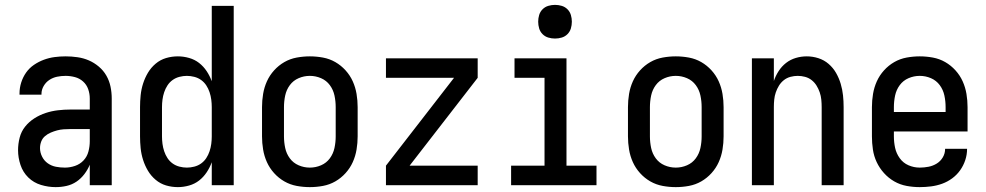

<svg xmlns="http://www.w3.org/2000/svg" viewBox="-20 -759 4040 787"><path d="M208 8Q178 8 148 -1Q118 -10 96 -31.5Q74 -53 64 -83Q54 -113 54 -143Q54 -169 60.5 -194.5Q67 -220 83 -240Q99 -260 121 -274Q143 -288 167.5 -296Q192 -304 217.5 -307Q243 -310 269 -310H348V-355Q348 -375 341.5 -393.5Q335 -412 320.5 -425Q306 -438 287 -443Q268 -448 249 -448Q231 -448 214 -444.5Q197 -441 182.5 -431.5Q168 -422 159 -406.5Q150 -391 150 -374V-371H60V-376Q60 -399 67 -421Q74 -443 87 -461.5Q100 -480 119 -493Q138 -506 159.5 -514Q181 -522 203.5 -525Q226 -528 249 -528Q273 -528 297.5 -524.5Q322 -521 344 -511.5Q366 -502 385 -486Q404 -470 416 -449Q428 -428 433 -404Q438 -380 438 -355V0H348V-84Q340 -64 326 -45.5Q312 -27 293.5 -14.5Q275 -2 253 3Q231 8 208 8ZM246 -72Q267 -72 287.5 -79Q308 -86 322.5 -101.5Q337 -117 342.5 -138Q348 -159 348 -180V-230H269Q255 -230 241 -229Q227 -228 214 -224.5Q201 -221 188 -215.5Q175 -210 164.5 -201Q154 -192 149 -179Q144 -166 144 -152Q144 -134 152.5 -117Q161 -100 176 -89.5Q191 -79 209 -75.5Q227 -72 246 -72Z M709 8Q684 8 660.5 1Q637 -6 618 -22Q599 -38 586.5 -59Q574 -80 566.5 -103.5Q559 -127 556.5 -151.5Q554 -176 554 -200V-320Q554 -344 556.5 -368.5Q559 -393 566.5 -416.5Q574 -440 586.5 -461Q599 -482 618 -498Q637 -514 660.5 -521Q684 -528 709 -528Q732 -528 755 -521.5Q778 -515 796 -501Q814 -487 827 -467.5Q840 -448 848 -426V-735H938V0H848V-94Q840 -72 827 -52.5Q814 -33 796 -19Q778 -5 755 1.5Q732 8 709 8ZM746 -72Q761 -72 776.5 -76Q792 -80 804.5 -89Q817 -98 825.5 -111Q834 -124 839 -139Q844 -154 846 -169.5Q848 -185 848 -200V-320Q848 -335 846 -350.5Q844 -366 839 -381Q834 -396 825.5 -409Q817 -422 804.5 -431Q792 -440 776.5 -444Q761 -448 746 -448Q731 -448 715.5 -444Q700 -440 687.5 -431Q675 -422 666.5 -409Q658 -396 653 -381Q648 -366 646 -350.5Q644 -335 644 -320V-200Q644 -185 646 -169.5Q648 -154 653 -139Q658 -124 666.5 -111Q675 -98 687.5 -89Q700 -80 715.5 -76Q731 -72 746 -72Z M1250 8Q1223 8 1196 3Q1169 -2 1145.5 -15.5Q1122 -29 1103.5 -49.5Q1085 -70 1074 -94.5Q1063 -119 1058.5 -146Q1054 -173 1054 -200V-320Q1054 -347 1058.5 -374Q1063 -401 1074 -425.5Q1085 -450 1103.5 -470.5Q1122 -491 1145.5 -504.5Q1169 -518 1196 -523Q1223 -528 1250 -528Q1277 -528 1304 -523Q1331 -518 1354.5 -504.5Q1378 -491 1396.5 -470.5Q1415 -450 1426 -425.5Q1437 -401 1441.5 -374Q1446 -347 1446 -320V-200Q1446 -173 1441.5 -146Q1437 -119 1426 -94.5Q1415 -70 1396.5 -49.5Q1378 -29 1354.5 -15.5Q1331 -2 1304 3Q1277 8 1250 8ZM1250 -72Q1274 -72 1296 -81.5Q1318 -91 1332 -110Q1346 -129 1351 -152.5Q1356 -176 1356 -200V-320Q1356 -344 1351 -367.5Q1346 -391 1332 -410Q1318 -429 1296 -438.5Q1274 -448 1250 -448Q1226 -448 1204 -438.5Q1182 -429 1168 -410Q1154 -391 1149 -367.5Q1144 -344 1144 -320V-200Q1144 -176 1149 -152.5Q1154 -129 1168 -110Q1182 -91 1204 -81.5Q1226 -72 1250 -72Z M1562 0V-80L1841 -440H1562V-520H1938V-440L1659 -80H1938V0Z M2075 0V-80H2212V-440H2089V-520H2302V-80H2425V0ZM2255 -601Q2241 -601 2227.5 -605Q2214 -609 2204 -619Q2194 -629 2190 -642.5Q2186 -656 2186 -670Q2186 -684 2190 -697.5Q2194 -711 2204 -721Q2214 -731 2227.5 -735Q2241 -739 2255 -739Q2269 -739 2282.5 -735Q2296 -731 2306 -721Q2316 -711 2320 -697.5Q2324 -684 2324 -670Q2324 -656 2320 -642.5Q2316 -629 2306 -619Q2296 -609 2282.5 -605Q2269 -601 2255 -601Z M2750 8Q2723 8 2696 3Q2669 -2 2645.5 -15.5Q2622 -29 2603.5 -49.5Q2585 -70 2574 -94.5Q2563 -119 2558.5 -146Q2554 -173 2554 -200V-320Q2554 -347 2558.5 -374Q2563 -401 2574 -425.5Q2585 -450 2603.5 -470.5Q2622 -491 2645.5 -504.5Q2669 -518 2696 -523Q2723 -528 2750 -528Q2777 -528 2804 -523Q2831 -518 2854.5 -504.5Q2878 -491 2896.5 -470.5Q2915 -450 2926 -425.5Q2937 -401 2941.5 -374Q2946 -347 2946 -320V-200Q2946 -173 2941.5 -146Q2937 -119 2926 -94.5Q2915 -70 2896.5 -49.5Q2878 -29 2854.5 -15.5Q2831 -2 2804 3Q2777 8 2750 8ZM2750 -72Q2774 -72 2796 -81.5Q2818 -91 2832 -110Q2846 -129 2851 -152.5Q2856 -176 2856 -200V-320Q2856 -344 2851 -367.5Q2846 -391 2832 -410Q2818 -429 2796 -438.5Q2774 -448 2750 -448Q2726 -448 2704 -438.5Q2682 -429 2668 -410Q2654 -391 2649 -367.5Q2644 -344 2644 -320V-200Q2644 -176 2649 -152.5Q2654 -129 2668 -110Q2682 -91 2704 -81.5Q2726 -72 2750 -72Z M3062 0V-520H3152V-427Q3159 -448 3171.5 -467.5Q3184 -487 3202 -501Q3220 -515 3242 -521.5Q3264 -528 3287 -528Q3311 -528 3334.5 -520.5Q3358 -513 3376.5 -497Q3395 -481 3407 -460Q3419 -439 3426 -415.5Q3433 -392 3435.5 -368Q3438 -344 3438 -320V0H3348V-320Q3348 -335 3346.5 -350.5Q3345 -366 3340 -380.5Q3335 -395 3327 -408Q3319 -421 3307 -430.5Q3295 -440 3280 -444Q3265 -448 3250 -448Q3235 -448 3220 -444Q3205 -440 3193 -430.5Q3181 -421 3173 -408Q3165 -395 3160 -380.5Q3155 -366 3153.5 -350.5Q3152 -335 3152 -320V0Z M3750 8Q3723 8 3696 3Q3669 -2 3645.5 -15.5Q3622 -29 3603.5 -49.5Q3585 -70 3573.5 -94.5Q3562 -119 3558 -146Q3554 -173 3554 -200V-320Q3554 -347 3558.5 -374Q3563 -401 3574 -425.5Q3585 -450 3603.5 -470.5Q3622 -491 3645.5 -504.5Q3669 -518 3696 -523Q3723 -528 3750 -528Q3777 -528 3804 -523Q3831 -518 3854.5 -504.5Q3878 -491 3896.5 -470.5Q3915 -450 3926 -425.5Q3937 -401 3941.5 -374Q3946 -347 3946 -320V-220H3644V-200Q3644 -176 3649 -153Q3654 -130 3668 -110.5Q3682 -91 3704 -81.5Q3726 -72 3750 -72Q3768 -72 3786 -75.5Q3804 -79 3819.5 -88.5Q3835 -98 3844.5 -114Q3854 -130 3854 -149H3944Q3944 -125 3936.5 -102.5Q3929 -80 3915.5 -61Q3902 -42 3883 -28Q3864 -14 3842 -6Q3820 2 3796.5 5Q3773 8 3750 8ZM3644 -300H3856V-320Q3856 -344 3851 -367.5Q3846 -391 3832 -410Q3818 -429 3796 -438.5Q3774 -448 3750 -448Q3726 -448 3704 -438.5Q3682 -429 3668 -410Q3654 -391 3649 -367.5Q3644 -344 3644 -320Z"/></svg>

Font: Iosevka Fixed Medium
Style: Regular
Weight: 500
Monospace: yes
Designer: Belleve Invis
Foundry: Belleve Invis
Version: Version 32.3.0